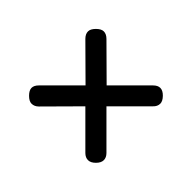

<svg xmlns="http://www.w3.org/2000/svg" viewBox="-83 -689 721 721"><g transform="rotate(45 277.5 -329.0)"><path d="M333 -329 457 -205Q469 -193 469 -179Q469 -165 455 -151Q441 -137 427 -137Q413 -137 401 -149L277 -273L154 -149Q142 -137 127 -137Q114 -137 99.5 -151.5Q85 -166 85 -179Q85 -192 98 -205L222 -329L98 -452Q85 -465 85 -479Q85 -492 99.5 -506.5Q114 -521 127 -521Q141 -521 154 -508L278 -385L401 -508Q414 -521 427 -521Q441 -521 455 -506.5Q469 -492 469 -479Q469 -464 456 -452Z"/></g></svg>

Font: Solway
Style: Regular
Weight: 400
Designer: Mariya V. Pigoulevskaya
Foundry: The Northern Block Ltd.
Version: Version 1.000;hotconv 1.0.109;makeotfexe 2.5.65596